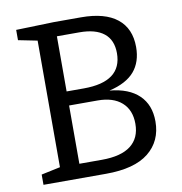

<svg xmlns="http://www.w3.org/2000/svg" viewBox="-79 -773 803 847"><g transform="rotate(-10 322.5 -349.5)"><path d="M583 -190Q583 -102 519.5 -51Q456 0 328 0H48V-46L133 -64V-631L48 -648V-694L217 -699H339Q446 -699 501 -655Q556 -611 556 -528Q556 -461 520 -419Q484 -377 407 -359Q493 -351 538 -307.5Q583 -264 583 -190ZM321 -635H220V-388H297Q468 -388 468 -516Q468 -575 430.5 -605Q393 -635 321 -635ZM321 -64Q407 -64 450.5 -97.5Q494 -131 494 -195Q494 -257 455.5 -291Q417 -325 348 -325H220V-64Z"/></g></svg>

Font: Bitter Pro
Style: Regular
Weight: 400
Designer: Sol Matas, and Bitter project Authors
Foundry: Sol Matas
Version: Version 1.010